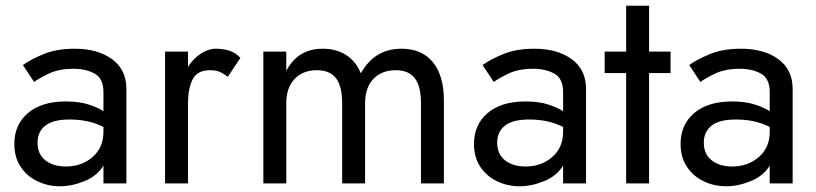

<svg xmlns="http://www.w3.org/2000/svg" viewBox="-20 -640 2846 670"><path d="M99 -354 60 -413Q86 -432 131.5 -451Q177 -470 241 -470Q321 -470 371 -433.5Q421 -397 421 -330V0H341V-62Q319 -26 275 -8Q231 10 189 10Q147 10 110.5 -7.5Q74 -25 52 -58Q30 -91 30 -138Q30 -205 77.5 -245.5Q125 -286 210 -286Q256 -286 288.5 -275.5Q321 -265 341 -252V-319Q341 -366 310.5 -383Q280 -400 237 -400Q185 -400 150 -383Q115 -366 99 -354ZM111 -142Q111 -102 138.5 -80.5Q166 -59 210 -59Q265 -59 303 -92Q341 -125 341 -180V-197Q313 -211 284 -217Q255 -223 223 -223Q165 -223 138 -201.5Q111 -180 111 -142Z M775 -372Q759 -384 746 -389.5Q733 -395 713 -395Q668 -395 652 -362.5Q636 -330 636 -280V0H556V-460H636V-407Q655 -436 681 -453Q707 -470 733 -470Q758 -470 779.5 -463.5Q801 -457 819 -438Z M1529 -290V0H1449V-280Q1449 -339 1427.5 -367Q1406 -395 1361 -395Q1312 -395 1283 -364.5Q1254 -334 1254 -280V0H1174V-280Q1174 -339 1152.5 -367Q1131 -395 1086 -395Q1037 -395 1008 -364.5Q979 -334 979 -280V0H899V-460H979V-393Q1020 -470 1106 -470Q1154 -470 1188.5 -447.5Q1223 -425 1239 -384Q1287 -470 1381 -470Q1452 -470 1490.5 -423Q1529 -376 1529 -290Z M1703 -354 1664 -413Q1690 -432 1735.5 -451Q1781 -470 1845 -470Q1925 -470 1975 -433.5Q2025 -397 2025 -330V0H1945V-62Q1923 -26 1879 -8Q1835 10 1793 10Q1751 10 1714.5 -7.5Q1678 -25 1656 -58Q1634 -91 1634 -138Q1634 -205 1681.5 -245.5Q1729 -286 1814 -286Q1860 -286 1892.5 -275.5Q1925 -265 1945 -252V-319Q1945 -366 1914.5 -383Q1884 -400 1841 -400Q1789 -400 1754 -383Q1719 -366 1703 -354ZM1715 -142Q1715 -102 1742.5 -80.5Q1770 -59 1814 -59Q1869 -59 1907 -92Q1945 -125 1945 -180V-197Q1917 -211 1888 -217Q1859 -223 1827 -223Q1769 -223 1742 -201.5Q1715 -180 1715 -142Z M2090 -460H2165V-620H2245V-460H2320V-385H2245V0H2165V-385H2090Z M2424 -354 2385 -413Q2411 -432 2456.5 -451Q2502 -470 2566 -470Q2646 -470 2696 -433.5Q2746 -397 2746 -330V0H2666V-62Q2644 -26 2600 -8Q2556 10 2514 10Q2472 10 2435.5 -7.5Q2399 -25 2377 -58Q2355 -91 2355 -138Q2355 -205 2402.5 -245.5Q2450 -286 2535 -286Q2581 -286 2613.5 -275.5Q2646 -265 2666 -252V-319Q2666 -366 2635.5 -383Q2605 -400 2562 -400Q2510 -400 2475 -383Q2440 -366 2424 -354ZM2436 -142Q2436 -102 2463.5 -80.5Q2491 -59 2535 -59Q2590 -59 2628 -92Q2666 -125 2666 -180V-197Q2638 -211 2609 -217Q2580 -223 2548 -223Q2490 -223 2463 -201.5Q2436 -180 2436 -142Z"/></svg>

Font: Jost*
Style: Regular
Weight: 400
Version: Version 3.7